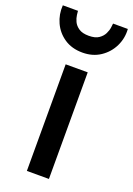

<svg xmlns="http://www.w3.org/2000/svg" viewBox="-179 -882 652 941"><g transform="rotate(20 147.0 -411.5)"><path d="M90 0V-556H205V0ZM147 -638Q91.5 -638 52.2 -664.5Q13 -691 -6.2 -733.2Q-25.5 -775.5 -22 -823H57Q57.5 -817.5 59.2 -802Q61 -786.5 69 -769Q77 -751.5 95.8 -738.8Q114.5 -726 148 -726Q181.5 -726 200 -738.8Q218.5 -751.5 227 -769Q235.5 -786.5 237.5 -802Q239.5 -817.5 240 -823H317Q320.5 -775.5 300 -733.2Q279.5 -691 240 -664.5Q200.5 -638 147 -638Z"/></g></svg>

Font: Tracken
Style: Regular
Weight: 400
Designer: Eben Sorkin
Foundry: Eben Sorkin
Version: Version 2.001